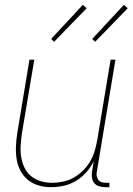

<svg xmlns="http://www.w3.org/2000/svg" viewBox="-20 -767 549 795"><path d="M192 8Q165 8 140.5 1Q116 -6 96.5 -21.5Q77 -37 65 -59.5Q53 -82 49 -107.5Q45 -133 46 -159.5Q47 -186 51 -213L102 -520H122L70 -210Q67 -186 65.5 -162Q64 -138 68 -115Q72 -92 82 -71.5Q92 -51 109.5 -37Q127 -23 149.5 -16.5Q172 -10 196 -10Q218 -10 241.5 -15Q265 -20 286 -32Q307 -44 324.5 -61.5Q342 -79 354 -100Q366 -121 372.5 -143.5Q379 -166 383 -189L438 -520H458L381 -56Q379 -47 380.5 -38Q382 -29 387.5 -22Q393 -15 401.5 -12.5Q410 -10 419 -10H433V8H416Q403 8 391 4.5Q379 1 371 -8Q363 -17 361 -30Q359 -43 361 -56L368 -99Q356 -75 337 -53.5Q318 -32 294.5 -18Q271 -4 244.5 2Q218 8 192 8ZM374 -594 362 -606 493 -747 509 -733ZM204 -594 192 -606 323 -747 339 -733Z"/></svg>

Font: Iosevka Term Curly Thin
Style: Italic
Weight: 100
Italic angle: -9°
Designer: Belleve Invis
Foundry: Belleve Invis
Version: Version 32.3.0